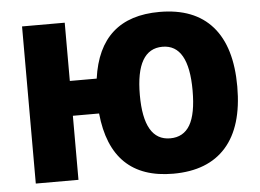

<svg xmlns="http://www.w3.org/2000/svg" viewBox="-52 -792 1179 869"><g transform="rotate(-5 538.0 -357.5)"><path d="M1023.9 -357.9Q1023.9 -176.8 941.4 -83.5Q858.9 9.8 701.2 9.8Q419.9 9.8 390.1 -291H271V0H77.1V-713.9H271V-449.2H393.1Q431.2 -725.1 702.1 -725.1Q860.4 -725.1 942.1 -631.8Q1023.9 -538.6 1023.9 -357.9ZM581.1 -357.9Q581.1 -150.9 701.2 -150.9Q761.7 -150.9 791.3 -201.2Q820.8 -251.5 820.8 -357.9Q820.8 -566.9 702.1 -566.9Q581.1 -566.9 581.1 -357.9Z"/></g></svg>

Font: Open Sans ExtBd
Style: Bold
Weight: 800
Foundry: Ascender Corporation
Version: Version 1.10